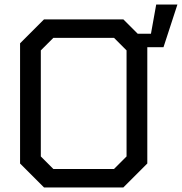

<svg xmlns="http://www.w3.org/2000/svg" viewBox="-20 -822 798 842"><path d="M173 0 68 -105V-632L173 -737H521L584 -674H642L665 -802H758L697 -615H626V-105L521 0ZM214 -81H480L535 -136V-601L480 -656H214L159 -601V-136Z"/></svg>

Font: Tomorrow
Style: Regular
Weight: 400
Designer: Tony de Marco, Monica Rizzolli
Foundry: Just in Type
Version: Version 2.002